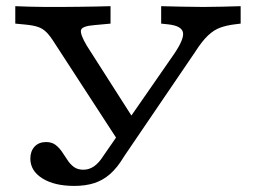

<svg xmlns="http://www.w3.org/2000/svg" viewBox="-20 -591 829 622"><path d="M388.9 -94.5 156.8 -451.6Q142.4 -474.7 130.4 -486.6Q118.4 -498.6 102.9 -503.8Q87.3 -509 62 -511.4L29.5 -514.5V-571Q46.2 -570.2 74.6 -569.4Q102.9 -568.5 126.3 -568.5H130.6H130.2Q152.9 -568.5 179.6 -568.5Q206.3 -568.5 234.3 -569Q262.4 -569.4 289 -569.8Q315.6 -570.2 338.1 -571V-514.5L286.1 -509.7Q244.3 -506.5 242.2 -492.5Q240 -478.6 261.5 -442.5L421.1 -192.6L382.9 -183.8L543.3 -415.1Q576.9 -464.2 572.8 -485.6Q568.7 -507.1 525.7 -512L502.1 -514.5V-571Q533.7 -570.2 569.3 -569.4Q604.9 -568.5 639.8 -568.5Q670.6 -568.5 701.8 -569.4Q732.9 -570.2 759.6 -571V-514.5L740.1 -512.1Q714.3 -508.9 693.8 -501.6Q673.3 -494.3 653.9 -476.1Q634.6 -458 612 -422.5ZM220.6 11.3Q156.3 11.3 117.3 -13.1Q78.3 -37.5 78.3 -77.3Q78.3 -101.1 92 -116Q105.8 -130.8 128.9 -130.8Q147.9 -130.8 159.7 -121.8Q171.5 -112.7 180.6 -99.6Q189.7 -86.4 198.4 -72.8Q207.1 -59.3 219.2 -50.2Q231.3 -41.2 250.1 -41.2Q268.5 -41.2 284.4 -52Q300.3 -62.8 315.7 -87.2L373.2 -170.3L421.1 -142.9L380.7 -82.2Q359.8 -47.5 336.5 -27.1Q313.3 -6.8 285 2.3Q256.7 11.3 220.6 11.3Z"/></svg>

Font: Playfair 5pt SemiExpanded Light
Style: Regular
Weight: 300
Width: 6
Designer: Claus Eggers Sørensen
Foundry: Claus Eggers Sørensen
Version: Version 2.203